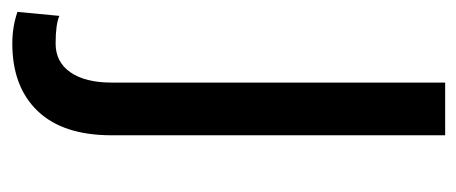

<svg xmlns="http://www.w3.org/2000/svg" viewBox="-284 -322 782 329"><g transform="rotate(90 107.5 -157.0)"><path d="M174.3 -528.3V43.5Q174.3 126.5 132.8 169.9Q91.3 213.4 17.1 213.4Q-11.7 213.4 -37.1 204.6L-30.3 132.8Q-15.6 139.2 17.1 139.2Q48.8 139.2 66.4 113.8Q84 88.4 84 43.5V-528.3Z"/></g></svg>

Font: SteelSelectRoboto
Style: Roboto-Regular
Weight: 400
Designer: Google
Version: Version 2.137; 2017